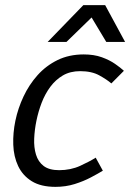

<svg xmlns="http://www.w3.org/2000/svg" viewBox="-20 -720 507 748"><path d="M196.7 8Q139.2 8 103.8 -14Q68.3 -36 50.8 -73Q33.3 -110 31.7 -156Q30 -202 40 -250Q50 -298 71.6 -344Q93.2 -390 126.2 -427Q159.3 -464 204.2 -486Q249.2 -508 306.7 -508L292.5 -442.8Q253.5 -442.8 225 -426.1Q196.5 -409.3 176 -381.7Q155.5 -354 142.3 -319.7Q129.2 -285.3 122 -250Q114.7 -214.7 113.2 -180.2Q111.7 -145.8 120.2 -117.8Q128.7 -89.7 150.2 -73.3Q171.8 -57 210.8 -57ZM195.7 8 209.8 -57Q255.3 -57 292.3 -73.9Q329.3 -90.8 352.8 -105.8L380.7 -55Q362.7 -44 334.3 -29Q306 -14 271 -3Q236 8 195.7 8ZM413.8 -395Q396.5 -410 366.8 -426.4Q337.2 -442.8 291.7 -442.8L305.8 -508Q346.2 -508 376.6 -497Q407 -486 428.3 -471.1Q449.7 -456.2 462.7 -444.2ZM308 -700H389.7L467.3 -556.7H394ZM386.3 -700 239 -556.7H165.7L304.7 -700Z"/></svg>

Font: Epunda Sans Light
Style: Italic
Weight: 300
Italic angle: -12.0243°
Designer: Simon Atzbach
Foundry: typofactur
Version: Version 2.204